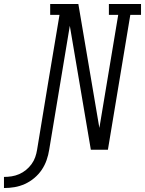

<svg xmlns="http://www.w3.org/2000/svg" viewBox="-172 -755 731 968"><path d="M-152 193V137Q-133 137 -113.5 134Q-94 131 -75.5 123Q-57 115 -41 102Q-25 89 -13 72.5Q-1 56 5.5 37.5Q12 19 15 0Q43 -170 71 -340Q99 -510 128 -680H81V-735H223L329 -110L424 -680H377V-735H539V-680H485L372 0H286L180 -625L76 0Q72 26 63 52Q54 78 38.5 101Q23 124 1 142.5Q-21 161 -46.5 172.5Q-72 184 -98.5 188.5Q-125 193 -152 193Z"/></svg>

Font: Iosevka Slab Light
Style: Italic
Weight: 300
Italic angle: -9°
Monospace: yes
Designer: Belleve Invis
Foundry: Belleve Invis
Version: Version 11.1.1; ttfautohint (v1.8.3)